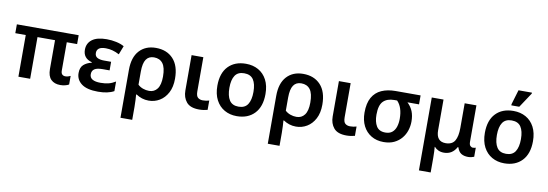

<svg xmlns="http://www.w3.org/2000/svg" viewBox="-68 -1282 5789 2028"><g transform="rotate(10 2826.0 -268.0)"><path d="M582 10Q518 10 482 -26Q446 -62 446 -138V-447H258V0H132V-447H20V-542H683V-447H572V-144Q572 -115 585 -102.5Q598 -90 618 -90Q634 -90 648 -94Q662 -98 674 -104V-12Q660 -3 635 3.5Q610 10 582 10Z M986 10Q867 10 809 -34Q751 -78 751 -149Q751 -209 784 -238.5Q817 -268 869 -280V-285Q774 -311 774 -403Q774 -472 826.5 -512Q879 -552 983 -552Q1036 -552 1086.5 -541Q1137 -530 1171 -510L1135 -417Q1063 -456 990 -456Q939 -456 916.5 -438.5Q894 -421 894 -390Q894 -354 921 -339.5Q948 -325 993 -325H1069V-233H994Q934 -233 907 -214.5Q880 -196 880 -159Q880 -122 910 -104.5Q940 -87 997 -87Q1045 -87 1082.5 -96.5Q1120 -106 1157 -129V-26Q1093 10 986 10Z M1269 240V-274Q1269 -409 1334.5 -480.5Q1400 -552 1511 -552Q1628 -552 1696.5 -478.5Q1765 -405 1765 -266Q1765 -177 1732.5 -115.5Q1700 -54 1646.5 -22Q1593 10 1530 10Q1491 10 1457.5 -1Q1424 -12 1396 -31H1389Q1391 -10 1393 27.5Q1395 65 1395 101V240ZM1517 -92Q1572 -92 1604 -134.5Q1636 -177 1636 -266Q1636 -363 1603 -406.5Q1570 -450 1508 -450Q1452 -450 1424 -408.5Q1396 -367 1396 -278V-137Q1419 -115 1451 -103.5Q1483 -92 1517 -92Z M2071 10Q1976 10 1935 -39Q1894 -88 1894 -163V-542H2020V-176Q2020 -126 2040.5 -109Q2061 -92 2092 -92Q2112 -92 2128 -94.5Q2144 -97 2161 -102V-2Q2144 3 2120 6.5Q2096 10 2071 10Z M2734 -272Q2734 -137 2664 -63.5Q2594 10 2474 10Q2400 10 2342 -23Q2284 -56 2251 -119Q2218 -182 2218 -272Q2218 -407 2287.5 -479.5Q2357 -552 2477 -552Q2552 -552 2610 -519.5Q2668 -487 2701 -424.5Q2734 -362 2734 -272ZM2347 -272Q2347 -186 2377.5 -139Q2408 -92 2476 -92Q2544 -92 2574.5 -139Q2605 -186 2605 -272Q2605 -358 2574.5 -404Q2544 -450 2475 -450Q2408 -450 2377.5 -404Q2347 -358 2347 -272Z M2849 240V-274Q2849 -409 2914.5 -480.5Q2980 -552 3091 -552Q3208 -552 3276.5 -478.5Q3345 -405 3345 -266Q3345 -177 3312.5 -115.5Q3280 -54 3226.5 -22Q3173 10 3110 10Q3071 10 3037.5 -1Q3004 -12 2976 -31H2969Q2971 -10 2973 27.5Q2975 65 2975 101V240ZM3097 -92Q3152 -92 3184 -134.5Q3216 -177 3216 -266Q3216 -363 3183 -406.5Q3150 -450 3088 -450Q3032 -450 3004 -408.5Q2976 -367 2976 -278V-137Q2999 -115 3031 -103.5Q3063 -92 3097 -92Z M3651 10Q3556 10 3515 -39Q3474 -88 3474 -163V-542H3600V-176Q3600 -126 3620.5 -109Q3641 -92 3672 -92Q3692 -92 3708 -94.5Q3724 -97 3741 -102V-2Q3724 3 3700 6.5Q3676 10 3651 10Z M4049 10Q3973 10 3916.5 -24Q3860 -58 3829 -119Q3798 -180 3798 -262Q3798 -363 3833 -424.5Q3868 -486 3932 -514.5Q3996 -543 4082 -543H4350V-447H4226Q4266 -409 4284.5 -362.5Q4303 -316 4303 -254Q4303 -206 4288 -159Q4273 -112 4241.5 -74Q4210 -36 4162.5 -13Q4115 10 4049 10ZM4051 -92Q4096 -92 4123.5 -114.5Q4151 -137 4163.5 -175.5Q4176 -214 4176 -261Q4176 -385 4115 -447H4085Q4009 -447 3967.5 -406Q3926 -365 3926 -262Q3926 -186 3954.5 -139Q3983 -92 4051 -92Z M4470 240V-542H4596V-213Q4596 -92 4697 -92Q4767 -92 4795 -139.5Q4823 -187 4823 -277V-542H4949V-152Q4949 -120 4961.5 -107.5Q4974 -95 4990 -95Q4997 -95 5006.5 -97Q5016 -99 5020 -100V-3Q5012 1 4992.5 5.5Q4973 10 4957 10Q4912 10 4882.5 -8Q4853 -26 4838 -73H4831Q4786 10 4697 10Q4663 10 4637 -2Q4611 -14 4594 -34H4591Q4593 -18 4594.5 17Q4596 52 4596 84V240Z M5603 -272Q5603 -137 5533 -63.5Q5463 10 5343 10Q5269 10 5211 -23Q5153 -56 5120 -119Q5087 -182 5087 -272Q5087 -407 5156.5 -479.5Q5226 -552 5346 -552Q5421 -552 5479 -519.5Q5537 -487 5570 -424.5Q5603 -362 5603 -272ZM5216 -272Q5216 -186 5246.5 -139Q5277 -92 5345 -92Q5413 -92 5443.5 -139Q5474 -186 5474 -272Q5474 -358 5443.5 -404Q5413 -450 5344 -450Q5277 -450 5246.5 -404Q5216 -358 5216 -272ZM5312 -606V-619L5359 -776H5503V-766L5397 -606Z"/></g></svg>

Font: Noto Sans SemiBold
Style: Regular
Weight: 600
Designer: Monotype Design Team
Foundry: Monotype Imaging Inc.
Version: Version 2.007